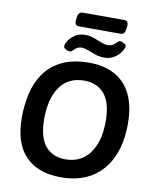

<svg xmlns="http://www.w3.org/2000/svg" viewBox="-105 -1078 941 1164"><g transform="rotate(10 365.5 -496.0)"><path d="M300 -913Q271 -913 276 -949L277 -962Q279 -979 286.5 -989Q294 -999 309 -999H565Q592 -999 588 -962L586 -949Q584 -931 577.5 -922Q571 -913 555 -913ZM485 -753Q455 -753 428.5 -762Q402 -771 380.5 -780Q359 -789 343 -789Q321 -789 309 -780.5Q297 -772 289 -763Q281 -754 272 -754Q260 -754 246.5 -761.5Q233 -769 233 -778Q233 -787 237 -797Q249 -825 278 -847Q307 -869 346 -869Q376 -869 402 -859.5Q428 -850 450 -841Q472 -832 492 -832Q512 -832 525 -841Q538 -850 546 -859Q554 -868 562 -868Q570 -868 585 -860.5Q600 -853 600 -843Q600 -837 595 -826Q582 -796 552 -774.5Q522 -753 485 -753ZM350 7Q210 7 132.5 -71.5Q55 -150 55 -311Q55 -385 71 -456Q87 -527 126 -583.5Q165 -640 232.5 -673.5Q300 -707 403 -707Q490 -707 556 -672.5Q622 -638 658.5 -565.5Q695 -493 695 -381Q695 -262 655 -175Q615 -88 538 -40.5Q461 7 350 7ZM358 -105Q454 -105 507 -177Q560 -249 560 -373Q560 -487 515 -541Q470 -595 391 -595Q292 -595 241 -522.5Q190 -450 190 -327Q190 -211 235 -158Q280 -105 358 -105Z"/></g></svg>

Font: Asap SemiBold
Style: Italic
Weight: 600
Italic angle: -6°
Designer: Pablo Cosgaya
Foundry: Omnibus-Type
Version: Version 3.001; ttfautohint (v1.8.3)